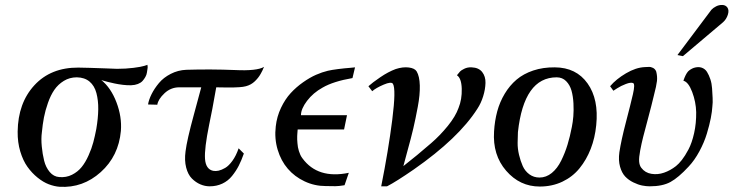

<svg xmlns="http://www.w3.org/2000/svg" viewBox="-20 -733 2941 770"><path d="M571.8 -473.1Q570.8 -472.7 571.8 -468.5Q572.8 -464.4 571.5 -457Q570.3 -449.7 569.1 -441.4Q567.9 -433.1 563 -424.3Q558.1 -415.5 551.5 -408.2Q544.9 -400.9 533 -396.2Q521 -391.6 505.9 -391.1Q490.7 -390.6 472.7 -392.8Q454.6 -395 439.7 -398.2Q424.8 -401.4 412.4 -404.5Q399.9 -407.7 392.8 -409.9Q385.7 -412.1 386.2 -412.1Q424.8 -380.9 447 -322.8Q469.2 -264.6 464.8 -208Q455.6 -106.9 384 -42.7Q312.5 21.5 219.2 16.1Q198.2 14.6 175.8 6.1Q153.3 -2.4 130.6 -20.8Q107.9 -39.1 90.1 -64Q72.3 -88.9 61.3 -125.5Q50.3 -162.1 50.8 -205.1Q52.2 -319.8 117.9 -391.1Q183.6 -462.4 293.9 -461.9Q309.1 -461.9 339.6 -460.9Q370.1 -460 405 -458.7Q439.9 -457.5 449.2 -457Q484.9 -457 515.4 -460.9Q545.9 -464.8 558.6 -468.8ZM366.2 -215.8Q373.5 -258.8 374 -294.4Q374.5 -330.1 366.7 -359.6Q358.9 -389.2 339.1 -405.8Q319.3 -422.4 288.1 -422.9Q259.3 -422.9 236.1 -408.7Q212.9 -394.5 198 -372.8Q183.1 -351.1 172.4 -320.6Q161.6 -290 156.2 -262Q150.9 -233.9 147.9 -202.1Q144.5 -176.8 147.5 -146Q150.4 -115.2 157 -88.6Q163.6 -62 179.4 -43.2Q195.3 -24.4 217.8 -22.9Q245.6 -20.5 268.8 -32.2Q292 -43.9 307.4 -63Q322.8 -82 335.2 -109.9Q347.7 -137.7 354.2 -162.6Q360.8 -187.5 366.2 -215.8Z M1039.1 -464.8 1036.6 -460Q1034.7 -455.1 1032.2 -449.7Q1029.8 -444.3 1025.1 -436.3Q1020.5 -428.2 1015.1 -421.4Q1009.8 -414.6 1002.2 -407.2Q994.6 -399.9 985.8 -395Q977.1 -390.1 966.3 -387.2Q955.6 -384.3 939.9 -383.3Q924.3 -382.3 913.3 -382.1Q902.3 -381.8 880.1 -382.3Q857.9 -382.8 847.2 -382.8Q830.1 -284.7 818.8 -232.9Q799.3 -137.2 802.2 -95.7Q805.2 -54.2 835 -47.9Q845.2 -45.9 856.9 -48.6Q868.7 -51.3 883.1 -59.6Q897.5 -67.9 912.1 -88.1Q926.8 -108.4 937 -138.2L958 -117.2Q948.2 -89.4 937.5 -68.4Q926.8 -47.4 910.6 -27.3Q894.5 -7.3 871.6 3.4Q848.6 14.2 820.8 14.2Q801.8 14.2 783.4 6.3Q765.1 -1.5 749.5 -17.1Q733.9 -32.7 726.6 -61Q719.2 -89.4 724.1 -126Q729.5 -170.9 757.8 -274.4Q786.1 -377.9 787.1 -382.8H698.7Q665 -382.8 639.6 -358.9Q614.3 -335 610.8 -313L573.7 -314Q576.7 -333 587.9 -355.5Q599.1 -377.9 617.4 -399.9Q635.7 -421.9 664.8 -436.8Q693.8 -451.7 727.1 -453.1Q824.7 -456.1 922.9 -452.1Q1009.8 -447.8 1039.1 -464.8Z M1403.8 -462.9 1393.6 -419.9Q1316.9 -406.7 1273.9 -381.8Q1235.8 -360.8 1211.4 -328.6Q1187 -296.4 1187 -271H1371.6L1359.9 -213.9H1173.8L1173.3 -208Q1172.9 -202.6 1172.6 -198.7Q1172.4 -194.8 1171.9 -187.3Q1171.4 -179.7 1171.9 -173.3Q1172.4 -167 1172.9 -158.7Q1173.3 -150.4 1174.8 -142.8Q1176.3 -135.3 1178.7 -127.2Q1181.2 -119.1 1184.6 -111.8Q1188 -104.5 1192.9 -98.1Q1254.4 -14.2 1378.9 -40L1361.8 9.8Q1351.6 11.7 1341.3 12.7Q1331.1 13.7 1324.7 13.7Q1318.4 13.7 1305.9 13.4Q1293.5 13.2 1286.6 13.2Q1241.7 13.2 1201.7 -5.6Q1161.6 -24.4 1134.3 -56.2Q1106.9 -87.9 1093.5 -132.6Q1080.1 -177.2 1085.9 -226.1Q1090.3 -265.6 1106.9 -300.5Q1123.5 -335.4 1145.8 -359.6Q1168 -383.8 1195.6 -403.1Q1223.1 -422.4 1247.6 -433.1Q1272 -443.8 1294.9 -449.2Q1309.1 -452.6 1336.4 -456.1Q1363.8 -459.5 1383.8 -460.9Z M1894.5 -296.9Q1819.3 -178.7 1639.2 -53.2Q1568.4 -4.4 1533.2 13.7L1531.7 14.2H1508.8Q1537.6 -129.9 1553.2 -253.2Q1568.8 -376.5 1555.7 -397Q1549.3 -406.7 1518.6 -393.6Q1487.8 -380.4 1472.7 -367.2L1457.5 -387.2Q1473.1 -401.4 1504.9 -423.1Q1536.6 -444.8 1566.9 -456.1Q1595.2 -465.3 1619.1 -462.4Q1643.1 -459.5 1650.9 -446.8Q1662.6 -427.2 1663.6 -390.1Q1664.6 -353 1655.5 -304.7Q1646.5 -256.3 1637.5 -217.8Q1628.4 -179.2 1614.5 -129.4Q1600.6 -79.6 1597.7 -66.9Q1652.3 -109.4 1709.5 -159.2Q1744.6 -189.5 1775.9 -228Q1807.1 -266.6 1818.8 -299.8Q1833 -334.5 1831.8 -377Q1830.6 -419.4 1812.5 -431.2Q1821.3 -441.9 1825 -446.3Q1828.6 -450.7 1842 -457.3Q1855.5 -463.9 1871.6 -462.9Q1899.9 -461.9 1913.8 -444.1Q1927.7 -426.3 1927 -400.4Q1926.3 -374.5 1917.7 -346.9Q1909.2 -319.3 1894.5 -296.9Z M2371.1 -231Q2366.2 -180.2 2349.1 -136.2Q2332 -92.3 2304.2 -58.1Q2276.4 -23.9 2235.4 -4.4Q2194.3 15.1 2144.5 15.1Q2064.9 15.1 2010 -48.1Q1955.1 -111.3 1961.4 -206.1Q1963.9 -248.5 1974.1 -286.4Q1984.4 -324.2 2004.2 -357.2Q2023.9 -390.1 2051.5 -413.6Q2079.1 -437 2118.4 -450.2Q2157.7 -463.4 2205.1 -462.9Q2291 -462.4 2336.4 -398.4Q2381.8 -334.5 2371.1 -231ZM2273.4 -224.1Q2277.3 -243.2 2279.3 -266.6Q2281.2 -290 2279.8 -318.4Q2278.3 -346.7 2272 -369.4Q2265.6 -392.1 2250.5 -407.5Q2235.4 -422.9 2212.4 -422.9Q2081.1 -422.9 2057.1 -203.1Q2056.2 -183.6 2055.9 -160.2Q2055.7 -136.7 2061.5 -112.1Q2067.4 -87.4 2076.4 -67.1Q2085.4 -46.9 2103 -33.9Q2120.6 -21 2143.6 -21Q2170.4 -21 2192.9 -39.3Q2215.3 -57.6 2230.7 -88.9Q2246.1 -120.1 2256.1 -153.1Q2266.1 -186 2273.4 -224.1Z M2836.9 -306.2Q2835.9 -287.1 2830.6 -259.3Q2825.2 -231.4 2814.7 -196.8Q2804.2 -162.1 2784.9 -126.2Q2765.6 -90.3 2741.7 -64.9Q2700.7 -20.5 2668.9 -3.2Q2637.2 14.2 2585.9 14.2Q2571.3 14.2 2555.2 11Q2539.1 7.8 2520 -1.5Q2501 -10.7 2487.3 -25.1Q2473.6 -39.6 2466.6 -64.7Q2459.5 -89.8 2463.9 -122.1Q2471.2 -170.4 2490 -242.2Q2508.8 -314 2518.3 -355.2Q2527.8 -396.5 2519 -399.9Q2509.8 -403.8 2490 -396.2Q2470.2 -388.7 2455.1 -378.9L2439.9 -369.1L2426.8 -387.2Q2450.7 -415.5 2490.5 -439Q2530.3 -462.4 2565.9 -463.9Q2572.8 -463.9 2581.3 -464.6Q2589.8 -465.3 2598.9 -460.7Q2607.9 -456.1 2611.8 -445.8Q2616.7 -425.8 2614.7 -408Q2612.8 -390.1 2602.1 -349.1Q2592.8 -309.6 2579.3 -259.5Q2565.9 -209.5 2559.3 -183.6Q2552.7 -157.7 2547.4 -129.4Q2542 -101.1 2543.2 -85.4Q2544.4 -69.8 2551.8 -60.1Q2566.9 -40 2592.3 -35.9Q2617.7 -31.7 2643.1 -40.5Q2668.5 -49.3 2690.9 -66.9Q2702.1 -75.7 2714.6 -91.6Q2727.1 -107.4 2741 -133.5Q2754.9 -159.7 2763.7 -199Q2772.5 -238.3 2772 -283.2Q2771 -324.2 2755.9 -364.3Q2740.7 -404.3 2720.7 -409.2Q2729.5 -435.5 2739.7 -446.8Q2749.5 -456.1 2762.7 -460.9Q2780.3 -466.3 2793.9 -461.7Q2807.6 -457 2815.4 -444.6Q2823.2 -432.1 2828.9 -415Q2834.5 -397.9 2835.7 -378.7Q2836.9 -359.4 2837.9 -340.6Q2838.9 -321.8 2836.9 -306.2ZM2897 -703.1Q2904.8 -691.9 2898.9 -673.8Q2893.1 -655.8 2879.9 -644L2718.8 -507.8L2696.8 -512.2L2833 -693.8Q2840.3 -701.7 2851.8 -707.5Q2863.3 -713.4 2876.5 -713.1Q2889.6 -712.9 2897 -703.1Z"/></svg>

Font: GFS Olga
Style: Regular
Weight: 400
Designer: George Matthiopoulos
Foundry: George Matthiopoulos
Version: Version 1.0